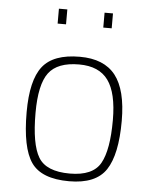

<svg xmlns="http://www.w3.org/2000/svg" viewBox="-52 -744 639 796"><g transform="rotate(5 268.0 -345.5)"><path d="M265 -509Q366 -509 413.5 -448.5Q461 -388 461 -259Q461 -119 418.5 -55Q376 9 265 9Q150 9 107.5 -52Q65 -113 65 -261Q65 -394 110 -451.5Q155 -509 265 -509ZM265 -23Q361 -23 392.5 -79Q424 -135 424 -259Q424 -372 386 -424.5Q348 -477 265 -477Q175 -477 138.5 -428.5Q102 -380 102 -261Q102 -131 134.5 -77Q167 -23 265 -23ZM161 -638V-700H196V-638ZM351 -638V-700H386V-638Z"/></g></svg>

Font: TitilliumMaps29L
Style: 1 wt
Weight: 100
Designer: Campivisivi
Foundry: Accademia di Belle Arti di Urbino and students of MA course of Visual design
Version: Version 001.001